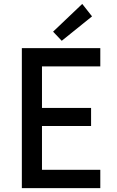

<svg xmlns="http://www.w3.org/2000/svg" viewBox="-20 -967 602 987"><path d="M92.3 0V-719.7H495.6V-625.5H195.8V-412.1H448.2V-319.3H195.8V-94.2H495.6V0ZM297.4 -757.3 252.9 -804.2 402.8 -946.8 453.1 -882.8Z"/></svg>

Font: Reddit Mono Medium
Style: Regular
Weight: 500
Monospace: yes
Designer: Stephen Hutchings
Foundry: Reddit
Version: Version 1.014